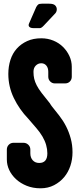

<svg xmlns="http://www.w3.org/2000/svg" viewBox="-20 -1007 440 1038"><path d="M372 -184Q372 -145 360.5 -110.5Q349 -76 327 -49.5Q305 -23 272.5 -6Q240 11 199 11Q158 11 124.5 -2.5Q91 -16 67 -38Q43 -60 30 -87.5Q17 -115 17 -145V-198Q17 -214 27.5 -224.5Q38 -235 53 -235H107Q122 -235 133 -224.5Q144 -214 144 -198V-178Q144 -155 157 -140.5Q170 -126 192 -126Q236 -126 236 -178Q236 -200 229.5 -223Q223 -246 209.5 -269Q196 -292 176.5 -314.5Q157 -337 133 -365Q84 -416 54.5 -477.5Q25 -539 25 -607Q25 -648 36.5 -683.5Q48 -719 71 -744.5Q94 -770 127 -785Q160 -800 203 -800Q238 -800 268.5 -787.5Q299 -775 321 -753Q343 -731 355.5 -703.5Q368 -676 368 -646V-592Q368 -577 358 -566.5Q348 -556 331 -556H277Q262 -556 251.5 -566.5Q241 -577 241 -592V-619Q241 -640 230.5 -652.5Q220 -665 203 -665Q186 -665 173.5 -652.5Q161 -640 161 -619Q161 -598 165 -581Q169 -564 178.5 -545.5Q188 -527 205.5 -504Q223 -481 250 -448Q252 -444 254.5 -440.5Q257 -437 259 -434Q280 -408 301 -381Q322 -354 337.5 -323.5Q353 -293 362.5 -258Q372 -223 372 -184ZM176 -969Q181 -978 186.5 -982.5Q192 -987 206 -987H246Q269 -987 278 -978Q287 -969 287 -957Q287 -945 280 -936L217 -869Q204 -855 196 -855H161Q145 -855 138.5 -862Q132 -869 137 -880Z"/></svg>

Font: H.H. Samuel
Style: Regular
Weight: 900
Width: 1
Designer: deFharo
Foundry: deFharo
Version: Version 1.009